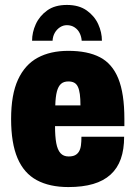

<svg xmlns="http://www.w3.org/2000/svg" viewBox="-20 -746 550 778"><path d="M257 12Q181 12 129 -16Q77 -44 51 -105Q25 -166 25 -264Q25 -363 53 -423.5Q81 -484 132.5 -512Q184 -540 257 -540Q335 -540 385 -514Q435 -488 459.5 -427.5Q484 -367 484 -264V-235H203Q203 -193 208 -166Q213 -139 225 -125.5Q237 -112 258 -112Q274 -112 284 -117Q294 -122 300 -132Q306 -142 308 -157Q310 -172 310 -192H483Q483 -140 469.5 -102Q456 -64 428 -38.5Q400 -13 357.5 -0.5Q315 12 257 12ZM204 -319H306Q306 -346 303.5 -364.5Q301 -383 295.5 -394.5Q290 -406 280.5 -411Q271 -416 257 -416Q238 -416 227 -406Q216 -396 210.5 -375Q205 -354 204 -319ZM251 -726Q300 -726 331.5 -703.5Q363 -681 378 -648Q393 -615 393 -581H311Q310 -597 303 -611.5Q296 -626 282.5 -635Q269 -644 251 -644Q236 -644 223 -635.5Q210 -627 202 -613Q194 -599 193 -581H110Q110 -615 125 -648Q140 -681 171 -703.5Q202 -726 251 -726Z"/></svg>

Font: Archivo Condensed Black
Style: Regular
Weight: 900
Width: 3
Designer: Hector Gatti
Foundry: Omnibus-Type
Version: Version 2.001